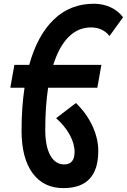

<svg xmlns="http://www.w3.org/2000/svg" viewBox="-20 -762 672 1017"><path d="M315.9 234.4Q210.4 234.4 152.3 154.8Q94.2 75.2 94.2 -69.8Q94.2 -193.4 109.9 -297.4H34.7L56.2 -418.5H134.8Q178.2 -575.2 265.1 -658.7Q352.1 -742.2 477.1 -742.2Q525.4 -742.2 565.9 -723.4Q606.4 -704.6 631.8 -670.4L560.1 -571.3Q523.9 -616.7 461.9 -616.7Q393.6 -616.7 343 -565.9Q292.5 -515.1 262.2 -418.5H517.1L495.6 -297.4H234.9Q219.7 -198.2 219.7 -74.7Q219.7 12.7 246.3 60.8Q272.9 108.9 320.3 108.9Q375 108.9 375 43Q375 -1 349.4 -47.9Q323.7 -94.7 277.3 -136.2L382.3 -216.3Q438 -162.6 469.2 -95.7Q500.5 -28.8 500.5 38.1Q500.5 234.4 315.9 234.4Z"/></svg>

Font: Cascadia Code PL
Style: Bold Italic
Weight: 700
Italic angle: -10°
Monospace: yes
Designer: Aaron Bell
Foundry: Saja Typeworks
Version: Version 2404.023; ttfautohint (v1.8.4)